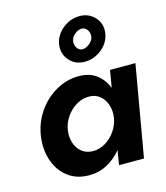

<svg xmlns="http://www.w3.org/2000/svg" viewBox="-113 -839 811 936"><g transform="rotate(-15 292.5 -371.0)"><path d="M314 -640Q316 -660 334 -675Q352 -690 370 -690Q387 -690 397.5 -675Q408 -660 406 -642Q404 -623 385.5 -607.5Q367 -592 349 -592Q332 -592 322 -607Q312 -622 314 -640ZM244 -642Q238 -596 267.5 -563Q297 -530 344 -530Q376 -530 404.5 -544.5Q433 -559 452.5 -584Q472 -609 476 -640Q482 -687 452 -719.5Q422 -752 375 -752Q344 -752 315.5 -737.5Q287 -723 267.5 -698Q248 -673 244 -642ZM177 -230Q183 -266 204 -296Q225 -326 256 -344Q287 -362 322 -361Q353 -360 374.5 -341.5Q396 -323 405.5 -293.5Q415 -264 410 -230Q404 -194 383 -164Q362 -134 332.5 -116.5Q303 -99 271 -99Q237 -99 214 -117.5Q191 -136 181.5 -166Q172 -196 177 -230ZM42 -230Q34 -165 53.5 -110Q73 -55 116.5 -22.5Q160 10 222 10Q272 10 313.5 -12.5Q355 -35 386 -73L374 0H500L580 -460H452L437 -373Q420 -417 385 -443.5Q350 -470 296 -470Q234 -470 179.5 -438.5Q125 -407 88 -352.5Q51 -298 42 -230Z"/></g></svg>

Font: Jost* 600 Semi Italic
Style: Italic
Weight: 600
Italic angle: -10°
Version: Version 3.200; ttfautohint (v0.97) -l 8 -r 50 -G 200 -x 14 -